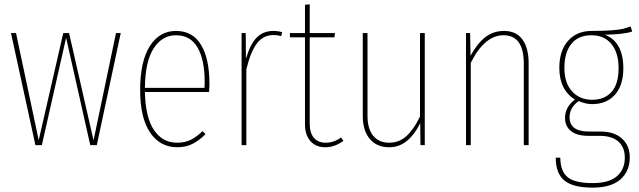

<svg xmlns="http://www.w3.org/2000/svg" viewBox="-20 -672 2960 889"><path d="M539.1 -519 428.2 0H397.9L286.1 -497.1L173.8 0H144L30.8 -519H54.2L159.2 -22.9L272.9 -519H299.8L413.1 -22L517.1 -519Z M949.7 -284.2Q949.7 -268.6 947.8 -246.1H650.9Q653.8 -126.5 693.6 -68.8Q733.4 -11.2 799.8 -11.2Q835.9 -11.2 862.8 -24.4Q889.6 -37.6 918 -64.9L931.6 -50.8Q901.4 -20.5 870.6 -5.4Q839.8 9.8 800.8 9.8Q721.2 9.8 675 -58.3Q628.9 -126.5 628.9 -254.9Q628.9 -387.7 673.6 -458.3Q718.3 -528.8 794.9 -528.8Q871.6 -528.8 910.6 -464.8Q949.7 -400.9 949.7 -284.2ZM926.8 -265.1Q927.7 -272.9 927.7 -292Q927.7 -395 894.8 -451.9Q861.8 -508.8 794.9 -508.8Q731 -508.8 691.7 -448.5Q652.3 -388.2 650.9 -265.1Z M1246.6 -528.8Q1267.1 -528.8 1286.6 -522.9L1282.2 -504.9Q1263.7 -509.8 1246.6 -509.8Q1199.2 -509.8 1169.9 -471.4Q1140.6 -433.1 1120.6 -351.1V0H1098.6V-519H1117.7L1118.7 -399.9Q1137.7 -466.3 1168 -497.6Q1198.2 -528.8 1246.6 -528.8Z M1559.1 -35.2 1570.3 -20Q1530.3 9.8 1486.3 9.8Q1442.4 9.8 1417.2 -18.8Q1392.1 -47.4 1392.1 -97.2V-499H1322.3V-519H1392.1V-649.9L1414.1 -651.9V-519H1531.2L1528.3 -499H1414.1V-98.1Q1414.1 -57.1 1433.1 -34.2Q1452.1 -11.2 1488.3 -11.2Q1525.4 -11.2 1559.1 -35.2Z M1946.8 -519V0H1926.8L1925.8 -102.1Q1901.9 -51.8 1865.7 -21Q1829.6 9.8 1781.7 9.8Q1724.6 9.8 1692.1 -28.8Q1659.7 -67.4 1659.7 -134.8V-519H1681.6V-136.2Q1681.6 -75.7 1708 -43.5Q1734.4 -11.2 1781.7 -11.2Q1828.6 -11.2 1862.8 -42.7Q1897 -74.2 1924.8 -132.8V-519Z M2313.5 -528.8Q2370.1 -528.8 2398.9 -489.3Q2427.7 -449.7 2427.7 -378.9V0H2405.3V-377Q2405.3 -508.8 2311.5 -508.8Q2223.6 -508.8 2159.7 -380.9V0H2137.7V-519H2156.7L2158.7 -414.1Q2189 -469.7 2226.3 -499.3Q2263.7 -528.8 2313.5 -528.8Z M2899.9 -549.8 2907.2 -525.9Q2866.7 -512.7 2780.3 -511.2Q2821.8 -496.1 2844 -456.8Q2866.2 -417.5 2866.2 -356Q2866.2 -276.9 2827.4 -233.4Q2788.6 -189.9 2721.2 -189.9Q2691.9 -189.9 2659.2 -204.1Q2617.2 -173.8 2617.2 -128.9Q2617.2 -63 2707 -63H2759.3Q2824.2 -63 2860.1 -30.3Q2896 2.4 2896 57.1Q2896 121.1 2852.5 158.9Q2809.1 196.8 2724.1 196.8Q2633.8 196.8 2593.5 164.1Q2553.2 131.3 2553.2 58.1H2574.2Q2575.2 122.1 2608.9 148.9Q2642.6 175.8 2724.1 175.8Q2799.8 175.8 2836.4 144Q2873 112.3 2873 58.1Q2873 10.3 2843.3 -16.4Q2813.5 -43 2756.8 -43H2705.1Q2650.4 -43 2623.3 -65.4Q2596.2 -87.9 2596.2 -126Q2596.2 -176.8 2642.1 -210.9Q2569.8 -255.9 2569.8 -357.9Q2569.8 -437.5 2610.4 -483.2Q2650.9 -528.8 2719.2 -528.8Q2777.3 -528.8 2813 -531.7Q2848.6 -534.7 2863.8 -538.3Q2878.9 -542 2899.9 -549.8ZM2718.3 -508.8Q2657.7 -508.8 2625.5 -468.8Q2593.3 -428.7 2593.3 -357.9Q2593.3 -287.1 2629.2 -248.5Q2665 -210 2721.2 -210Q2779.8 -210 2812 -246.8Q2844.2 -283.7 2844.2 -356Q2844.2 -428.2 2810.8 -468.5Q2777.3 -508.8 2718.3 -508.8Z"/></svg>

Font: Fira Sans Compressed Thin
Style: Regular
Weight: 100
Width: 1
Designer: Carrois Corporate & Edenspiekermann AG
Foundry: Carrois Corporate GbR & Edenspiekermann AG
Version: Version 4.203;PS 004.203;hotconv 1.0.88;makeotf.lib2.5.64775